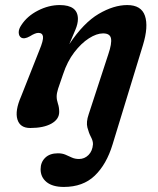

<svg xmlns="http://www.w3.org/2000/svg" viewBox="-20 -494 624 759"><path d="M425 77Q401 156 354.5 200.5Q308 245 232.5 245Q188 245 164.2 225.8Q140.5 206.5 140.5 175Q140.5 147.5 158.5 129.8Q176.5 112 209 112Q226 112 238.8 117.5Q251.5 123 264 128.8Q276.5 134.5 292.5 134.5Q314 134.5 329.8 118.8Q345.5 103 347.5 76.5Q348 63.5 339.5 47.5Q331 31.5 325.5 10Q320 -11.5 330.5 -42L408.5 -280.5Q422.5 -322 418.8 -342Q415 -362 387.5 -362Q362 -362 331.5 -342.5Q301 -323 273.5 -287Q246 -251 229.5 -201Q215 -160.5 209.5 -142.8Q204 -125 204 -112.5Q204 -99 209 -84.2Q214 -69.5 214 -51.5Q214 -22.5 183 -5.2Q152 12 99.5 12Q59 12 48.8 -22Q38.5 -56 63.5 -113L135.5 -295Q152 -334.5 150 -349.2Q148 -364 131.5 -364Q119.5 -364 98 -350.5Q76 -338 63.5 -345.5Q54.5 -351.5 54 -365.2Q53.5 -379 64.5 -395Q87.5 -430.5 130 -452.2Q172.5 -474 216 -474Q288 -474 288 -419Q288 -400 278 -376.2Q268 -352.5 254 -319.5Q310.5 -404 370 -439Q429.5 -474 483 -474Q538.5 -474 553 -431.5Q567.5 -389 545 -315.5Z"/></svg>

Font: Fraunces 9pt S100 SemiBold
Style: Italic
Weight: 600
Italic angle: -16°
Version: Version 1.000; ttfautohint (v1.8.3)